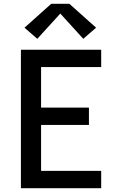

<svg xmlns="http://www.w3.org/2000/svg" viewBox="-20 -999 640 1019"><path d="M91 0V-735H517V-643H198V-428H452V-336H198V-92H517V0ZM178 -793 110 -852 252 -979H348L490 -852L422 -793L300 -927Z"/></svg>

Font: Iosevka SS04 Semibold Extended
Style: Regular
Weight: 600
Width: 7
Monospace: yes
Designer: Belleve Invis
Foundry: Belleve Invis
Version: Version 19.0.0; ttfautohint (v1.8.4)